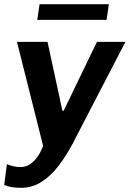

<svg xmlns="http://www.w3.org/2000/svg" viewBox="-38 -711 619 917"><path d="M63 186Q37 186 16.5 182.5Q-4 179 -18 172L-5 73Q5 78 23.5 82.5Q42 87 59 87Q80 87 99 77Q118 67 136 44.5Q154 22 168 -14L43 -511H189L260 -182H266L425 -511H561L310 -27Q279 32 242 80.5Q205 129 160.5 157.5Q116 186 63 186ZM140 -616 151 -691H482L471 -616Z"/></svg>

Font: Chivo SemiBold
Style: Italic
Weight: 600
Italic angle: -8.05°
Designer: Hector Gatti
Foundry: Omnibus-Type
Version: Version 2.002